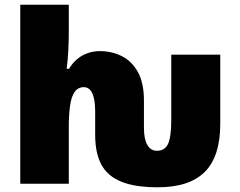

<svg xmlns="http://www.w3.org/2000/svg" viewBox="-20 -780 1018 815"><path d="M650 15Q554 15 495.5 -8.5Q437 -32 410.5 -81Q384 -130 384 -207V-308Q384 -357 372 -383.5Q360 -410 336 -410Q311 -410 297 -390Q283 -370 277.5 -332Q272 -294 272 -241V0H66V-760H272V-645Q272 -606 270 -566.5Q268 -527 263 -488H273Q288 -513 308 -529.5Q328 -546 352.5 -554.5Q377 -563 403 -563Q456 -563 498.5 -541Q541 -519 566 -473Q591 -427 591 -353V-238Q591 -189 605.5 -164.5Q620 -140 646 -140Q680 -140 693.5 -169.5Q707 -199 707 -272V-548H915V-255Q915 -116 849.5 -50.5Q784 15 650 15Z"/></svg>

Font: Noto Sans Display Black
Style: Regular
Weight: 900
Designer: Monotype Design Team
Foundry: Monotype Imaging Inc.
Version: Version 2.003